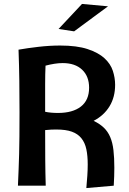

<svg xmlns="http://www.w3.org/2000/svg" viewBox="-20 -942 652 974"><path d="M74 -690Q119 -698 175.5 -704.5Q232 -711 285 -711Q370 -711 424.5 -693Q479 -675 510 -646.5Q541 -618 552.5 -582.5Q564 -547 564 -512Q564 -449 535.5 -402.5Q507 -356 455 -329Q486 -314 506.5 -294.5Q527 -275 539 -247Q551 -219 555.5 -180.5Q560 -142 560 -91Q560 -50 557 0L418 12Q421 -21 423 -51Q425 -81 425 -108Q425 -152 418 -185Q411 -218 393 -240.5Q375 -263 344.5 -274Q314 -285 266 -285Q255 -285 240 -284.5Q225 -284 209 -282Q209 -199 209.5 -132Q210 -65 212 0H71Q73 -48 74.5 -84.5Q76 -121 77 -160.5Q78 -200 78.5 -249Q79 -298 79 -371Q79 -455 78 -532Q77 -609 74 -690ZM298 -622Q278 -622 256 -618.5Q234 -615 211 -609Q209 -567 209 -514.5Q209 -462 209 -388V-375Q237 -369 274 -369Q349 -369 390.5 -401.5Q432 -434 432 -497Q432 -555 396.5 -588.5Q361 -622 298 -622ZM528 -910 356 -783 277 -795 396 -922Z"/></svg>

Font: Cantora One
Style: Regular
Weight: 400
Designer: Pablo Impallari, Rodrigo Fuenzalida
Foundry: Pablo Impallari
Version: Version 1.002; ttfautohint (v0.8) -G 200 -r 50